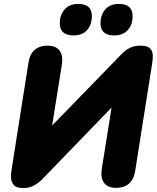

<svg xmlns="http://www.w3.org/2000/svg" viewBox="-20 -946 798 976"><path d="M99 10Q63 10 50 -5.5Q37 -21 36 -41.5Q35 -62 38 -78L125 -629Q132 -672 157 -693Q182 -714 220 -714Q265 -714 283.5 -688Q302 -662 294 -614L245 -308L600 -673Q617 -691 640 -702.5Q663 -714 694 -714Q729 -714 742.5 -700Q756 -686 756.5 -666Q757 -646 754 -627L667 -76Q660 -33 635 -12Q610 9 571 9Q527 9 508.5 -17Q490 -43 498 -91L547 -399L191 -31Q171 -12 148.5 -1Q126 10 99 10ZM560 -766Q491 -766 491 -828Q491 -870 515 -898Q539 -926 584 -926Q654 -926 654 -864Q654 -821 630 -793.5Q606 -766 560 -766ZM353 -766Q284 -766 284 -828Q284 -870 308.5 -898Q333 -926 378 -926Q447 -926 447 -864Q447 -821 423 -793.5Q399 -766 353 -766Z"/></svg>

Font: Nunito Black
Style: Italic
Weight: 900
Italic angle: -9°
Designer: Vernon Adams
Foundry: Vernon Adams
Version: Version 3.601; ttfautohint (v1.8.2.53-6de2)